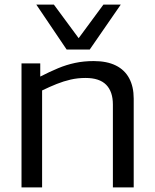

<svg xmlns="http://www.w3.org/2000/svg" viewBox="-20 -810 670 830"><path d="M73 0V-536H154V-479Q195 -500 231 -515Q267 -530 304.5 -538Q342 -546 385 -546Q442 -546 480.5 -527Q519 -508 538.5 -471.5Q558 -435 558 -384V0H468V-358Q468 -414 439 -443.5Q410 -473 350 -473Q316 -473 285.5 -466Q255 -459 225 -447Q195 -435 162 -419V0ZM502 -790 368 -596H268L137 -790H213L320 -645L427 -790Z"/></svg>

Font: Georama SemiExpanded
Style: Regular
Weight: 400
Width: 6
Designer: Jean-Baptiste Levee
Foundry: Production Type
Version: Version 1.001